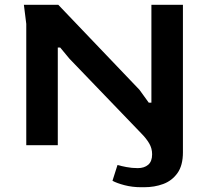

<svg xmlns="http://www.w3.org/2000/svg" viewBox="-20 -608 866 804"><path d="M571 176Q534 176 501.5 167.5Q469 159 451 149L472 83Q486 87 509 91.5Q532 96 557 96Q584 96 600.5 82Q617 68 617 38Q617 13 604.5 -8Q592 -29 572 -49L271 -362L232 -409H222V0H90V-508L80 -588H224L564 -232L603 -178H614V-588H746V30Q746 85 723 117Q700 149 663.5 162.5Q627 176 584 176Z"/></svg>

Font: Goldman
Style: Regular
Weight: 400
Designer: Jaikishan Patel
Version: Version 1.000; ttfautohint (v1.8.3)